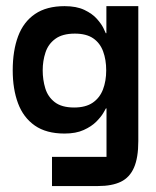

<svg xmlns="http://www.w3.org/2000/svg" viewBox="-20 -431 515 634"><path d="M151.7 183.3V87H331.7V-73H329.7Q328.7 -70.7 321 -57.7Q313.3 -44.7 297.7 -29Q282 -13.3 256.3 -1.7Q230.7 10 193 10Q132.7 10 94.8 -16.5Q57 -43 39.5 -90Q22 -137 22 -198.7Q22 -263.7 39.8 -311.3Q57.7 -359 95.7 -384.8Q133.7 -410.7 193.3 -410.7Q232.7 -410.7 258.8 -398.2Q285 -385.7 300 -368.7Q315 -351.7 321.7 -337.8Q328.3 -324 329.3 -321.3H331.3V-410.7H436.7V35Q436.7 89.7 422.5 122.3Q408.3 155 379 169.2Q349.7 183.3 304 183.3ZM224.7 -76Q262.7 -76 286 -91.8Q309.3 -107.7 320 -135.5Q330.7 -163.3 330.7 -198.7Q330.7 -233.7 320.5 -261.3Q310.3 -289 287.7 -304.5Q265 -320 227.3 -320Q186.3 -320 162.8 -302.8Q139.3 -285.7 130.2 -257.8Q121 -230 121 -198.7Q121 -167.7 129.5 -139.5Q138 -111.3 160.8 -93.7Q183.7 -76 224.7 -76Z"/></svg>

Font: Darker Grotesque Light
Style: Regular
Weight: 300
Designer: Gabriel Lam
Foundry: TypeRant
Version: Version 1.000;gftools[0.9.28]